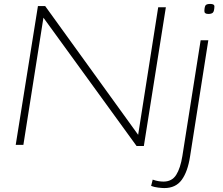

<svg xmlns="http://www.w3.org/2000/svg" viewBox="-20 -737 1136 977"><path d="M60 0 173 -706H210L683 -51L785 -700H824L712 6H675L201 -647L99 0ZM1050 -717Q1072 -717 1071 -703Q1070 -679 1063 -672.5Q1056 -666 1040 -666Q1019 -666 1020 -682Q1021 -705 1027 -711Q1033 -717 1050 -717ZM1040 -532 947 60Q935 137 904.5 178.5Q874 220 816 220Q805 220 784.5 217.5Q764 215 749 209L757 177Q774 183 787.5 185Q801 187 812 187Q855 187 876.5 153Q898 119 908 57L1001 -532Z"/></svg>

Font: Georama Extended ExtraLight
Style: Italic
Weight: 200
Width: 7
Italic angle: -9°
Designer: Jean-Baptiste Levee
Foundry: Production Type
Version: Version 1.000